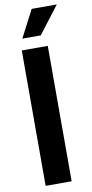

<svg xmlns="http://www.w3.org/2000/svg" viewBox="-102 -976 486 1016"><g transform="rotate(-10 141.0 -467.5)"><path d="M196.8 -727.5V0H57.1V-727.5ZM70.8 -788.6 147 -935.1H281.7L169.9 -788.6Z"/></g></svg>

Font: Inter Cardless Tabular Bold
Style: Bold
Weight: 700
Designer: Rasmus Andersson
Foundry: rsms
Version: Version 4.000;git-4fc901f